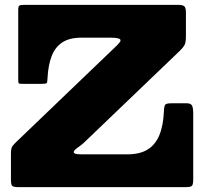

<svg xmlns="http://www.w3.org/2000/svg" viewBox="-20 -770 848 790"><path d="M80 -750Q64.5 -750 59.8 -747Q55 -744 55 -728V-443Q55 -429.5 57.2 -427.2Q59.5 -425 73 -425H151Q169 -425 172 -428Q175 -431 175.5 -448Q178 -500 191.8 -537.2Q205.5 -574.5 235.2 -594.8Q265 -615 315 -615H435Q476 -615 476 -604Q476 -600.5 472 -595.2Q468 -590 461 -583L48 -187Q36 -175.5 30.5 -167.8Q25 -160 25 -135V-30Q25 -8.5 31.2 -4.2Q37.5 0 59 0H742Q763 0 769 -4.8Q775 -9.5 775 -31V-307Q775 -323 770.8 -334Q766.5 -345 749 -345H685Q664 -345 659.8 -339.2Q655.5 -333.5 654.5 -313Q652 -253 635.5 -213.5Q619 -174 587 -154.5Q555 -135 505 -135H315Q297 -135 290.2 -137.5Q283.5 -140 283.5 -144Q283.5 -151.5 299.5 -162.5Q315.5 -173.5 326 -183.5L721 -562Q733.5 -574 739.2 -584.5Q745 -595 745 -621V-719Q745 -738.5 738.2 -744.2Q731.5 -750 713 -750Z"/></svg>

Font: Besley Black
Style: Regular
Weight: 900
Designer: Owen Earl
Foundry: indestructible type*
Version: Version 2.001